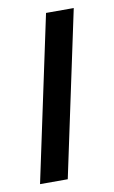

<svg xmlns="http://www.w3.org/2000/svg" viewBox="-68 -577 366 616"><g transform="rotate(-10 115.0 -269.0)"><path d="M12.2 0 126.5 -537.6H216.8L102.5 0Z"/></g></svg>

Font: Open Sans SemiCondensed Medium
Style: Italic
Weight: 500
Width: 4
Italic angle: -12°
Designer: Monotype Design Team
Foundry: Monotype Imaging Inc.
Version: Version 3.000